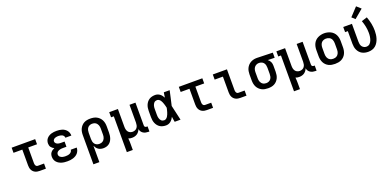

<svg xmlns="http://www.w3.org/2000/svg" viewBox="4 -1908 6591 3238"><g transform="rotate(-20 3300.0 -289.5)"><path d="M401 0Q380 0 359.5 -3.5Q339 -7 320.5 -16Q302 -25 287 -40Q272 -55 263 -74Q254 -93 250.5 -113.5Q247 -134 247 -155V-438H89V-530H511V-438H353V-155Q353 -144 355.5 -132.5Q358 -121 364 -111.5Q370 -102 380 -97Q390 -92 401 -92H511V0Z M898 8Q872 8 846 5.5Q820 3 795 -4.5Q770 -12 747.5 -25Q725 -38 707.5 -57.5Q690 -77 681.5 -102Q673 -127 673 -153Q673 -174 678.5 -194Q684 -214 697 -230Q710 -246 727 -257.5Q744 -269 763 -277Q747 -284 733 -295Q719 -306 708.5 -320Q698 -334 693.5 -351.5Q689 -369 689 -387Q689 -411 697 -434.5Q705 -458 721 -476Q737 -494 758 -506.5Q779 -519 802 -526Q825 -533 849 -535.5Q873 -538 897 -538Q922 -538 946 -535Q970 -532 993.5 -524.5Q1017 -517 1037.5 -503.5Q1058 -490 1073.5 -471Q1089 -452 1097 -428.5Q1105 -405 1105 -380Q1105 -380 1105 -379.5Q1105 -379 1105 -378H998Q998 -378 998 -378.5Q998 -379 998 -379Q998 -396 988 -410.5Q978 -425 963 -432.5Q948 -440 931 -443Q914 -446 897 -446Q886 -446 875 -445Q864 -444 853.5 -441.5Q843 -439 833 -435Q823 -431 814.5 -424Q806 -417 801 -406.5Q796 -396 796 -385Q796 -385 796 -385Q796 -385 796 -385Q796 -374 801 -363.5Q806 -353 814.5 -345.5Q823 -338 833.5 -333.5Q844 -329 855 -326.5Q866 -324 877.5 -323Q889 -322 900 -322H963V-229H900Q887 -229 874 -228Q861 -227 848 -224Q835 -221 823 -216Q811 -211 801 -202Q791 -193 785.5 -181Q780 -169 780 -155Q780 -155 780 -155Q780 -155 780 -155Q780 -143 785.5 -131Q791 -119 801 -110.5Q811 -102 822.5 -97Q834 -92 846.5 -89Q859 -86 872 -85Q885 -84 898 -84Q917 -84 936 -87Q955 -90 972 -98Q989 -106 1001.5 -122Q1014 -138 1014 -157H1121Q1121 -157 1121 -157Q1121 -157 1121 -157Q1121 -131 1112 -106Q1103 -81 1086.5 -61Q1070 -41 1047.5 -27.5Q1025 -14 1000 -6Q975 2 949.5 5Q924 8 898 8Z M1289 205V-320Q1289 -349 1294 -377.5Q1299 -406 1311.5 -432Q1324 -458 1344 -479.5Q1364 -501 1389.5 -514.5Q1415 -528 1443.5 -533Q1472 -538 1501 -538Q1530 -538 1559 -533Q1588 -528 1614 -514.5Q1640 -501 1661 -480Q1682 -459 1695 -433Q1708 -407 1713.5 -378Q1719 -349 1719 -320V-210Q1719 -184 1715.5 -157.5Q1712 -131 1703.5 -106Q1695 -81 1680 -59Q1665 -37 1643.5 -21.5Q1622 -6 1596 1Q1570 8 1544 8Q1520 8 1497 2.5Q1474 -3 1454.5 -16Q1435 -29 1420.5 -48Q1406 -67 1396 -88V205ZM1501 -84Q1517 -84 1532.5 -87.5Q1548 -91 1561.5 -99.5Q1575 -108 1585 -120.5Q1595 -133 1601 -148Q1607 -163 1609.5 -178.5Q1612 -194 1612 -210V-320Q1612 -336 1609.5 -351.5Q1607 -367 1601 -382Q1595 -397 1585 -409.5Q1575 -422 1561.5 -430.5Q1548 -439 1532.5 -442.5Q1517 -446 1501 -446Q1478 -446 1456 -436.5Q1434 -427 1420 -408Q1406 -389 1401 -366Q1396 -343 1396 -320V-210Q1396 -187 1401 -164Q1406 -141 1420 -122Q1434 -103 1456 -93.5Q1478 -84 1501 -84Z M1889 205V-438H1840V-530H1996V-210Q1996 -187 2001 -164Q2006 -141 2019.5 -122Q2033 -103 2055 -93.5Q2077 -84 2100 -84Q2123 -84 2145 -93.5Q2167 -103 2180.5 -122Q2194 -141 2199 -164Q2204 -187 2204 -210V-530H2311V-122Q2311 -114 2313 -106.5Q2315 -99 2320.5 -94Q2326 -89 2333.5 -86.5Q2341 -84 2348 -84H2366V8H2348Q2324 8 2300.5 3Q2277 -2 2256.5 -15Q2236 -28 2222.5 -48.5Q2209 -69 2206 -93Q2197 -71 2182.5 -51Q2168 -31 2148 -17.5Q2128 -4 2104.5 2Q2081 8 2057 8Q2040 8 2023.5 5.5Q2007 3 1991 -4Q1994 23 1995 49.5Q1996 76 1996 102V205Z M2666 8Q2639 8 2611.5 2Q2584 -4 2560.5 -18.5Q2537 -33 2519.5 -55Q2502 -77 2491.5 -102.5Q2481 -128 2477 -155Q2473 -182 2473 -210V-320Q2473 -348 2477 -375Q2481 -402 2491.5 -427.5Q2502 -453 2519.5 -475Q2537 -497 2560.5 -511.5Q2584 -526 2611.5 -532Q2639 -538 2666 -538Q2689 -538 2710.5 -530.5Q2732 -523 2750 -509.5Q2768 -496 2781.5 -477.5Q2795 -459 2806 -439Q2809 -462 2812.5 -484.5Q2816 -507 2820 -530H2925Q2910 -465 2896 -399Q2882 -333 2866 -268Q2882 -201 2896.5 -134Q2911 -67 2927 0H2822Q2818 -24 2814 -47.5Q2810 -71 2807 -95Q2796 -74 2782.5 -55.5Q2769 -37 2751 -22Q2733 -7 2711 0.5Q2689 8 2666 8ZM2666 -84Q2685 -84 2701.5 -96Q2718 -108 2728 -124Q2738 -140 2745.5 -158Q2753 -176 2758.5 -194Q2764 -212 2768.5 -231Q2773 -250 2777 -268Q2773 -287 2768.5 -305Q2764 -323 2758 -340.5Q2752 -358 2745 -375.5Q2738 -393 2727.5 -408.5Q2717 -424 2701 -435Q2685 -446 2666 -446Q2652 -446 2638 -441Q2624 -436 2614 -426Q2604 -416 2597.5 -403Q2591 -390 2587 -376.5Q2583 -363 2581.5 -348.5Q2580 -334 2580 -320V-210Q2580 -196 2581.5 -181.5Q2583 -167 2587 -153.5Q2591 -140 2597.5 -127Q2604 -114 2614 -104Q2624 -94 2638 -89Q2652 -84 2666 -84Z M3401 0Q3380 0 3359.5 -3.5Q3339 -7 3320.5 -16Q3302 -25 3287 -40Q3272 -55 3263 -74Q3254 -93 3250.5 -113.5Q3247 -134 3247 -155V-438H3089V-530H3511V-438H3353V-155Q3353 -144 3355.5 -132.5Q3358 -121 3364 -111.5Q3370 -102 3380 -97Q3390 -92 3401 -92H3511V0Z M4001 0Q3980 0 3959.5 -3.5Q3939 -7 3920.5 -16Q3902 -25 3887 -40Q3872 -55 3863 -74Q3854 -93 3850.5 -113.5Q3847 -134 3847 -155V-438H3699V-530H3953V-155Q3953 -144 3955.5 -132.5Q3958 -121 3964 -111.5Q3970 -102 3980 -97Q3990 -92 4001 -92H4111V0Z M4499 8Q4470 8 4441 3Q4412 -2 4386 -15.5Q4360 -29 4339 -50Q4318 -71 4305 -97Q4292 -123 4286.5 -152Q4281 -181 4281 -210V-320Q4281 -348 4286 -376Q4291 -404 4303 -429Q4315 -454 4334 -475Q4353 -496 4377.5 -510Q4402 -524 4429.5 -531Q4457 -538 4485 -538Q4489 -538 4492.5 -538Q4496 -538 4500 -538L4776 -530V-438L4653 -441Q4667 -431 4678.5 -417.5Q4690 -404 4697.5 -388Q4705 -372 4708 -354.5Q4711 -337 4711 -320V-210Q4711 -181 4706 -152.5Q4701 -124 4688.5 -98Q4676 -72 4656 -50.5Q4636 -29 4610.5 -15.5Q4585 -2 4556.5 3Q4528 8 4499 8ZM4499 -84Q4522 -84 4544 -93.5Q4566 -103 4580 -122Q4594 -141 4599 -164Q4604 -187 4604 -210V-320Q4604 -342 4599.5 -364Q4595 -386 4582.5 -404.5Q4570 -423 4550 -433.5Q4530 -444 4508 -445L4500 -446Q4498 -446 4496.5 -446Q4495 -446 4493 -446Q4470 -446 4448.5 -435.5Q4427 -425 4413 -407Q4399 -389 4393.5 -366Q4388 -343 4388 -320V-210Q4388 -194 4390.5 -178.5Q4393 -163 4399 -148Q4405 -133 4415 -120.5Q4425 -108 4438.5 -99.5Q4452 -91 4467.5 -87.5Q4483 -84 4499 -84Z M4889 205V-438H4840V-530H4996V-210Q4996 -187 5001 -164Q5006 -141 5019.5 -122Q5033 -103 5055 -93.5Q5077 -84 5100 -84Q5123 -84 5145 -93.5Q5167 -103 5180.5 -122Q5194 -141 5199 -164Q5204 -187 5204 -210V-530H5311V-122Q5311 -114 5313 -106.5Q5315 -99 5320.5 -94Q5326 -89 5333.5 -86.5Q5341 -84 5348 -84H5366V8H5348Q5324 8 5300.5 3Q5277 -2 5256.5 -15Q5236 -28 5222.5 -48.5Q5209 -69 5206 -93Q5197 -71 5182.5 -51Q5168 -31 5148 -17.5Q5128 -4 5104.5 2Q5081 8 5057 8Q5040 8 5023.5 5.5Q5007 3 4991 -4Q4994 23 4995 49.5Q4996 76 4996 102V205Z M5700 8Q5671 8 5641.5 3Q5612 -2 5586 -15Q5560 -28 5539 -49Q5518 -70 5505 -96.5Q5492 -123 5486.5 -152Q5481 -181 5481 -210V-320Q5481 -349 5486.5 -378Q5492 -407 5505 -433.5Q5518 -460 5539 -481Q5560 -502 5586.5 -515Q5613 -528 5642 -534.5Q5671 -541 5700 -541Q5729 -541 5758 -534.5Q5787 -528 5813.5 -515Q5840 -502 5861 -481Q5882 -460 5895 -433.5Q5908 -407 5913.5 -378Q5919 -349 5919 -320V-210Q5919 -181 5913.5 -152Q5908 -123 5895 -96.5Q5882 -70 5861 -49Q5840 -28 5814 -15Q5788 -2 5758.5 3Q5729 8 5700 8ZM5700 -84Q5716 -84 5731.5 -87.5Q5747 -91 5761 -99.5Q5775 -108 5785 -120.5Q5795 -133 5801 -147.5Q5807 -162 5809.5 -178Q5812 -194 5812 -210V-320Q5812 -336 5809.5 -352Q5807 -368 5801 -383Q5795 -398 5784.5 -410.5Q5774 -423 5760 -431Q5746 -439 5730 -442.5Q5714 -446 5698 -446Q5675 -446 5652 -437Q5629 -428 5614.5 -409.5Q5600 -391 5594 -367.5Q5588 -344 5588 -320V-210Q5588 -194 5590.5 -178Q5593 -162 5599 -147.5Q5605 -133 5615 -120.5Q5625 -108 5639 -99.5Q5653 -91 5668.5 -87.5Q5684 -84 5700 -84Z M6296 8Q6267 8 6239 2Q6211 -4 6186 -17.5Q6161 -31 6142 -52.5Q6123 -74 6111 -99.5Q6099 -125 6094 -153.5Q6089 -182 6089 -210V-438H6040V-530H6196V-210Q6196 -187 6200.5 -164.5Q6205 -142 6218 -123.5Q6231 -105 6252 -94.5Q6273 -84 6295 -84Q6312 -84 6328 -89.5Q6344 -95 6356 -106Q6368 -117 6376.5 -131Q6385 -145 6391 -160Q6397 -175 6401 -191Q6405 -207 6407.5 -223.5Q6410 -240 6411 -256Q6412 -272 6412 -289Q6412 -347 6400.5 -404Q6389 -461 6369 -515L6469 -547Q6493 -485 6506 -420Q6519 -355 6519 -289Q6519 -254 6514.5 -219Q6510 -184 6499.5 -151Q6489 -118 6471 -87.5Q6453 -57 6426 -34.5Q6399 -12 6365 -2Q6331 8 6296 8ZM6281 -584 6224 -636 6362 -784 6438 -716Z"/></g></svg>

Font: Iosevka Curly Slab SmBdEx
Style: Regular
Weight: 600
Width: 7
Monospace: yes
Designer: Belleve Invis
Foundry: Belleve Invis
Version: Version 11.1.0; ttfautohint (v1.8.3)